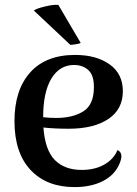

<svg xmlns="http://www.w3.org/2000/svg" viewBox="-20 -750 559 783"><path d="M475 -113Q475 -101 468 -84Q449 -37 400.5 -12Q352 13 284 13Q170 13 104.5 -57Q39 -127 39 -256Q39 -383 103 -454.5Q167 -526 286 -526Q373 -526 427 -487.5Q481 -449 481 -378Q481 -304 421.5 -264.5Q362 -225 260 -225Q202 -225 157 -230Q164 -137 204 -97Q244 -57 313 -57Q367 -57 405.5 -79Q444 -101 459 -138Q475 -131 475 -113ZM156 -272Q182 -269 209 -269Q277 -269 320 -296Q363 -323 363 -395Q363 -444 340 -464.5Q317 -485 282 -485Q223 -485 189.5 -429.5Q156 -374 156 -272ZM218 -730 309 -575Q302 -570 267 -567L118 -707Q128 -715 163 -723.5Q198 -732 218 -730Z"/></svg>

Font: Arima Madurai
Style: Bold
Weight: 700
Designer: Joana Correia and Natanael Gama
Foundry: NDISCOVER
Version: Version 1.019